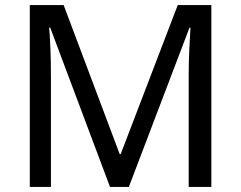

<svg xmlns="http://www.w3.org/2000/svg" viewBox="-20 -734 947 754"><path d="M412 0 177 -626H173Q176 -595 178 -542.5Q180 -490 180 -433V0H97V-714H230L450 -129H454L678 -714H810V0H721V-439Q721 -491 723.5 -542Q726 -593 728 -625H724L486 0Z"/></svg>

Font: Noto Sans Old Hungarian
Style: Regular
Weight: 400
Designer: Monotype Design Team
Foundry: Monotype Imaging Inc.
Version: Version 2.005; ttfautohint (v1.8.4.7-5d5b)